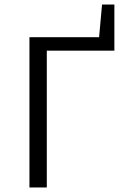

<svg xmlns="http://www.w3.org/2000/svg" viewBox="-20 -821 548 841"><path d="M109 -658H414L427 -801H481V-599H185V0H109Z"/></svg>

Font: LXGW Bright GB
Style: Regular
Weight: 400
Designer: Christian Thalmann (Catharsis Fonts)
Foundry: LXGW / Christian Thalmann (Catharsis Fonts) / Fontworks Inc.
Version: Version 5.510